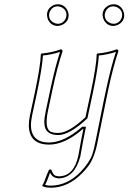

<svg xmlns="http://www.w3.org/2000/svg" viewBox="-20 -671 605 904"><path d="M201.2 -600.1Q201.2 -630.4 229.5 -645.5Q240.7 -650.9 252 -650.9Q282.2 -650.9 297.4 -622.6Q302.7 -611.3 303.2 -600.1Q303.2 -569.8 274.4 -554.7Q263.2 -549.3 252 -548.8Q221.7 -548.8 206.5 -577.6Q201.7 -588.9 201.2 -600.1ZM462.9 -600.1Q462.9 -630.4 491.7 -645.5Q502.9 -650.9 514.2 -650.9Q544.4 -650.9 559.1 -622.6Q564.5 -611.3 564.9 -600.1Q564.9 -569.8 536.6 -554.7Q525.4 -549.3 514.2 -548.8Q483.9 -548.8 468.8 -577.6Q463.4 -588.9 462.9 -600.1ZM372.6 -64H370.6Q285.2 9.8 211.9 9.8Q117.7 9.8 115.7 -79.1Q115.7 -101.1 120.6 -126L144 -234.9Q170.9 -362.3 172.4 -416L174.8 -418.9Q223.1 -422.9 267.1 -439Q274.9 -437 274.4 -429.2Q250 -356.4 227.1 -249L206.1 -149.9Q188.5 -67.4 217.8 -51.3Q231 -44.9 254.4 -44.9Q304.2 -45.4 382.3 -119.1L407.2 -234.9Q434.1 -362.3 435.5 -416L438 -418.9Q486.3 -422.9 530.3 -439Q538.1 -437 537.1 -429.2Q512.7 -356.4 489.7 -249L478 -191.9Q473.1 -169.4 438.5 2Q423.8 74.7 394.5 112.8Q383.8 126.5 367.2 144Q300.8 212.4 219.7 212.9Q191.9 212.4 179.2 205.1V202.1Q185.5 193.8 202.6 147Q207 135.3 210.9 127.9L221.2 127Q229.5 151.4 240.7 156.2Q248.5 158.7 258.3 159.2Q328.1 157.7 348.6 63Q349.6 58.6 352.1 44.4Q360.8 -7.8 372.6 -64ZM210.9 -600.1Q210.9 -574.7 235.4 -563Q243.7 -559.1 252 -559.1Q277.3 -559.1 289.1 -583.5Q293 -592.3 293 -600.1Q293 -625.5 268.6 -637.2Q259.8 -641.1 252 -641.1Q226.6 -641.1 214.8 -616.7Q210.9 -607.9 210.9 -600.1ZM473.1 -600.1Q473.1 -574.7 497.6 -563Q506.3 -559.1 514.2 -559.1Q539.6 -559.1 551.3 -583.5Q555.2 -592.3 555.2 -600.1Q555.2 -625.5 530.3 -637.2Q521.5 -641.1 514.2 -641.1Q488.8 -641.1 477.1 -616.7Q473.1 -607.9 473.1 -600.1ZM384.8 -74.2 382.3 -62Q370.6 -5.4 361.8 45.4Q359.4 60.5 358.4 64.9Q332 165 258.3 168.9Q227.1 168 215.8 141.6Q213.4 147.9 208.5 161.6Q199.2 187.5 192.4 199.7Q205.1 203.1 219.7 203.1Q297.9 202.1 360.4 137.2Q401.9 93.3 415 54.7Q422.4 33.2 428.7 0Q463.9 -175.8 467.8 -193.8L480 -251Q502.9 -357.9 525.9 -426.8Q486.8 -413.6 445.3 -409.7Q442.4 -354 417 -232.9L391.6 -113.8L389.2 -111.8Q307.6 -35.6 254.4 -35.2Q190.4 -35.2 189 -90.8Q189 -93.3 188.5 -95.2Q189 -118.2 196.3 -151.9L217.3 -251Q240.2 -357.9 262.7 -426.8Q223.6 -413.6 182.1 -409.7Q179.2 -354 153.8 -232.9L130.4 -124Q109.4 -19 184.1 -2.4Q197.3 0 211.9 0Q282.7 -1 364.3 -71.8L366.7 -74.2Z"/></svg>

Font: Linux Biolinum Outline O
Style: Italic
Weight: 400
Italic angle: -12°
Designer: Philipp H. Poll
Foundry: Philipp H. Poll
Version: Version 0.6.2